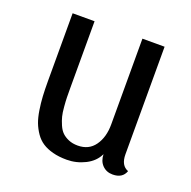

<svg xmlns="http://www.w3.org/2000/svg" viewBox="-101 -609 727 731"><g transform="rotate(20 262.5 -244.0)"><path d="M445.8 -74.2Q445.8 -28.8 477.1 -17.1Q465.8 15.1 425.8 15.1Q400.4 15.1 384 -1.7Q367.7 -18.6 367.2 -45.9Q352.1 -13.7 316.7 4.2Q281.2 22 242.2 22Q210.4 22 185.5 15.4Q160.6 8.8 143.1 -2.7Q125.5 -14.2 112.8 -32.7Q100.1 -51.3 92.5 -71.3Q85 -91.3 80.6 -119.4Q76.2 -147.5 74.7 -174.1Q73.2 -200.7 73.2 -235.8V-509.8H162.1V-241.2Q162.1 -216.8 162.4 -202.4Q162.6 -188 164.6 -164.3Q166.5 -140.6 170.2 -126.2Q173.8 -111.8 181.4 -94.2Q189 -76.7 199.5 -66.7Q210 -56.6 226.1 -49.8Q242.2 -43 263.2 -43Q308.1 -43 332 -76.7Q356 -110.4 356 -162.1V-509.8H445.8Z"/></g></svg>

Font: Sansita Light
Style: Regular
Weight: 300
Designer: Pablo Cosgaya
Foundry: Omnibus-Type
Version: Version 1.006;hotconv 1.0.109;makeotfexe 2.5.65596